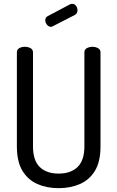

<svg xmlns="http://www.w3.org/2000/svg" viewBox="-20 -975 612 1001"><path d="M286 6Q224 6 175 -15.5Q126 -37 97 -84.5Q68 -132 68 -212V-702Q68 -717 80.5 -724Q93 -731 110 -731Q126 -731 139 -724Q152 -717 152 -702V-212Q152 -139 187 -104.5Q222 -70 286 -70Q349 -70 384.5 -104.5Q420 -139 420 -212V-702Q420 -717 433 -724Q446 -731 462 -731Q478 -731 491 -724Q504 -717 504 -702V-212Q504 -132 475 -84.5Q446 -37 396.5 -15.5Q347 6 286 6ZM246 -835Q234 -835 225 -846Q216 -857 216 -869Q216 -885 229 -891L346 -953Q352 -955 356 -955Q369 -955 376.5 -944.5Q384 -934 384 -921Q384 -905 370 -897L257 -839Q254 -838 251.5 -836.5Q249 -835 246 -835Z"/></svg>

Font: Dosis Medium
Style: Regular
Weight: 500
Designer: EdgarTolentino, PabloImpallari, IginoMarini
Foundry: EdgarTolentino, PabloImpallari, IginoMarini
Version: Version 3.001; ttfautohint (v1.8.2)